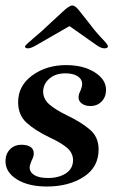

<svg xmlns="http://www.w3.org/2000/svg" viewBox="-25 -669 414 699"><path d="M-5 -82Q-5 -108 11 -125Q27 -142 54 -142Q98 -141 98 -110Q98 -99 90 -84Q83 -67 83 -60Q83 -42 100 -31.5Q117 -21 150 -21Q189 -21 215 -38Q241 -55 241 -87Q240 -113 219 -131Q198 -149 155 -169Q103 -194 72 -222Q41 -250 41 -297Q41 -357 92.5 -394.5Q144 -432 216 -432Q278 -432 319.5 -406Q361 -380 361 -342Q361 -316 345 -299.5Q329 -283 304 -283Q285 -283 273 -292Q261 -301 261 -314Q261 -326 268 -339Q274 -353 274 -363Q274 -381 257.5 -391.5Q241 -402 213 -402Q177 -402 154.5 -382.5Q132 -363 132 -334Q133 -308 154.5 -289Q176 -270 221 -248Q271 -224 302.5 -197Q334 -170 334 -125Q334 -60 279.5 -25Q225 10 146 10Q78 10 36.5 -16Q-5 -42 -5 -82ZM66 -500Q66 -504 96 -529Q133 -560 152 -579L204 -627Q227 -649 238 -649Q250 -649 266 -627L304 -579Q323 -553 350 -525Q368 -506 368 -501Q368 -493 355 -493Q343 -493 326 -505L228 -574L108 -505Q88 -493 77 -493Q66 -493 66 -500Z"/></svg>

Font: Unna Medium
Style: Italic
Weight: 500
Italic angle: -8.05°
Designer: Jorge de Buen Unna
Foundry: Omnibus-Type
Version: Version 2.008